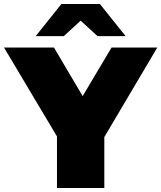

<svg xmlns="http://www.w3.org/2000/svg" viewBox="-47 -937 804 957"><path d="M237 0V-257L-27 -700H222L365 -458L509 -700H737L473 -254V0ZM131 -757 259 -917H451L579 -757H439L355 -834L271 -757Z"/></svg>

Font: Montserrat Black
Style: Regular
Weight: 900
Designer: Julieta Ulanovsky
Foundry: Julieta Ulanovsky
Version: Version 9.000; ttfautohint (v1.8.4.7-5d5b)